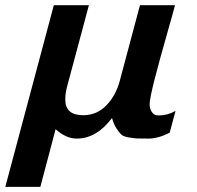

<svg xmlns="http://www.w3.org/2000/svg" viewBox="-78 -520 758 738"><path d="M596.7 -93.8 574.2 -9.8Q529.3 12.7 493.2 12.7Q460 12.7 449.2 12.2Q438.5 11.7 417.5 8.3Q396.5 4.9 388.2 -2.9Q379.9 -10.7 369.6 -26.4Q359.4 -42 352.5 -66.4Q293 12.7 216.8 12.7Q175.8 12.7 135.7 -23.4L77.1 198.2H-57.6L128.9 -500H263.7L180.7 -190.4Q172.9 -162.1 172.9 -137.7Q172.9 -77.1 241.2 -77.1Q294.9 -77.1 331.5 -115.7Q368.2 -154.3 382.8 -210.9L460 -500H594.7Q590.8 -483.4 564 -389.6Q537.1 -295.9 517.1 -218.3Q497.1 -140.6 497.1 -119.1Q497.1 -101.6 505.9 -88.9Q514.6 -76.2 531.2 -76.2Q566.4 -76.2 596.7 -93.8Z"/></svg>

Font: FreeUniversal
Style: BoldItalic
Weight: 700
Italic angle: -11°
Version: Version 1.001 March 22, 2017